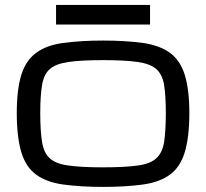

<svg xmlns="http://www.w3.org/2000/svg" viewBox="-20 -735 822 766"><path d="M391.1 10.7Q302.2 10.7 231 1Q164.1 -8.8 124.5 -38.1Q83.5 -67.9 65.4 -126.5Q46.9 -188 46.9 -284.2Q46.9 -377.4 65.4 -437.5Q83.5 -494.6 124.5 -524.4Q164.6 -554.2 231 -563.5Q302.2 -573.2 391.1 -573.2Q480.5 -573.2 551.8 -563.5Q617.2 -553.7 657.7 -524.4Q698.7 -494.6 716.8 -437.5Q735.4 -377.4 735.4 -284.2Q735.4 -188 716.8 -126.5Q698.7 -67.9 657.7 -38.1Q618.2 -8.8 551.8 1Q480.5 10.7 391.1 10.7ZM641.6 -284.2Q641.6 -349.6 634.8 -396Q627.4 -438.5 603.5 -459.5Q579.6 -480.5 529.3 -487.8Q478.5 -495.1 391.1 -495.1Q303.7 -495.1 253.4 -487.8Q202.6 -480.5 178.7 -459.5Q154.8 -438.5 147.9 -396Q140.6 -354 140.6 -284.2Q140.6 -211.9 147.9 -168.5Q154.8 -124.5 178.7 -103.5Q202.6 -81.1 253.4 -74.7Q303.7 -67.4 391.1 -67.4Q478.5 -67.4 529.3 -74.7Q579.6 -81.1 603.5 -103.5Q627.4 -124.5 634.8 -168.5Q641.6 -216.3 641.6 -284.2ZM203.6 -715.3H578.6V-637.2H203.6Z"/></svg>

Font: Michroma+
Style: Regular
Weight: 400
Designer: beogot
Foundry: beogot
Version: Version